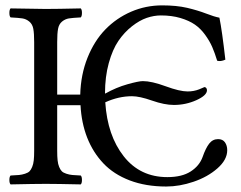

<svg xmlns="http://www.w3.org/2000/svg" viewBox="-20 -678 887 708"><path d="M190.9 -122.1Q190.9 -100.6 192.4 -86.7Q193.8 -72.8 198.2 -62.3Q202.6 -51.8 208 -46.4Q213.4 -41 224.6 -37.4Q235.8 -33.7 246.8 -32.7Q257.8 -31.7 277.8 -30.8Q282.2 -26.4 282.2 -14.4Q282.2 -2.4 277.8 2Q188 0 148.9 0Q108.9 0 19 2Q14.6 -2.4 14.6 -14.4Q14.6 -26.4 19 -30.8Q39.1 -31.7 50 -32.7Q61 -33.7 72.3 -37.4Q83.5 -41 88.9 -46.4Q94.2 -51.8 98.6 -62.3Q103 -72.8 104.5 -86.7Q106 -100.6 106 -122.1V-522.9Q106 -554.7 102.8 -571.8Q99.6 -588.9 88.1 -598.4Q76.7 -607.9 62.7 -610.1Q48.8 -612.3 19 -613.8Q14.6 -618.2 14.6 -630.4Q14.6 -642.6 19 -647Q112.8 -645 147.9 -645Q189.9 -645 277.8 -647Q282.2 -642.6 282.2 -630.4Q282.2 -618.2 277.8 -613.8Q248 -612.3 234.1 -610.1Q220.2 -607.9 208.7 -598.4Q197.3 -588.9 194.1 -571.8Q190.9 -554.7 190.9 -522.9V-329.1H275.9Q277.8 -402.8 302.7 -465.1Q327.6 -527.3 368.4 -569.3Q409.2 -611.3 463.4 -634.8Q517.6 -658.2 578.1 -658.2Q630.9 -658.2 669.7 -649.2Q708.5 -640.1 739.5 -628.2Q770.5 -616.2 789.1 -612.8Q798.8 -565.4 811 -458Q793.5 -450.2 780.8 -454.1Q772 -482.9 762.5 -504.9Q752.9 -526.9 736.3 -549.8Q719.7 -572.8 698.5 -587.4Q677.2 -602.1 645.3 -611.6Q613.3 -621.1 573.2 -621.1Q547.9 -621.1 521.2 -612.1Q494.6 -603 466.6 -581.1Q438.5 -559.1 416.7 -527.3Q395 -495.6 381.1 -445.3Q367.2 -395 367.2 -334L368.2 -333Q408.2 -355.5 449.7 -367.2Q491.2 -378.9 506.8 -378.9Q539.1 -378.9 590.8 -359.9Q642.6 -340.8 671.9 -340.8Q694.8 -340.8 714.4 -348.6L733.9 -356.9Q737.3 -356.9 740.2 -353.8Q743.2 -350.6 743.2 -345.2Q743.2 -326.2 704.1 -308.6Q665 -291 621.1 -291Q586.4 -291 540.5 -307.1Q494.6 -323.2 466.8 -323.2Q417.5 -323.2 368.2 -300.8Q376 -178.2 436.3 -101.6Q496.6 -24.9 597.2 -24.9Q650.9 -24.9 683.1 -45.7Q715.3 -66.4 727.1 -99.1Q738.3 -131.3 751.2 -148.2Q764.2 -165 784.2 -165Q801.3 -165 809.6 -153.1Q817.9 -141.1 817.9 -124Q817.9 -88.9 781.7 -57.1Q745.6 -25.4 693.8 -7.8Q642.1 9.8 592.8 9.8Q517.6 9.8 458.5 -12.7Q399.4 -35.2 361.1 -75.7Q322.8 -116.2 301.5 -170.4Q280.3 -224.6 276.9 -290H190.9Z"/></svg>

Font: Common Serif News
Style: Regular
Weight: 450
Designer: Philipp H. Poll, Khaled Hosny
Foundry: Stefan Peev, Context Ltd.
Version: Version 1.026